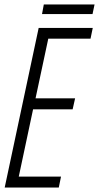

<svg xmlns="http://www.w3.org/2000/svg" viewBox="-20 -839 443 859"><path d="M1 0 153 -714H395L385 -666H196L139 -399H316L305 -350H128L64 -49H253L243 0ZM168 -776 176 -819H403L394 -776Z"/></svg>

Font: Noto Sans ExtraCondensed Light
Style: Italic
Weight: 300
Width: 2
Italic angle: -12°
Designer: Monotype Design Team
Foundry: Monotype Imaging Inc.
Version: Version 2.013; ttfautohint (v1.8.4.7-5d5b)